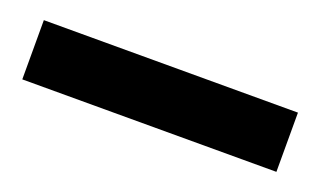

<svg xmlns="http://www.w3.org/2000/svg" viewBox="-29 -755 437 262"><g transform="rotate(20 189.5 -624.0)"><path d="M5 -581V-667H374V-581Z"/></g></svg>

Font: DM Sans 11pt SemiBold
Style: Regular
Weight: 600
Version: Version 4.004;gftools[0.9.30]